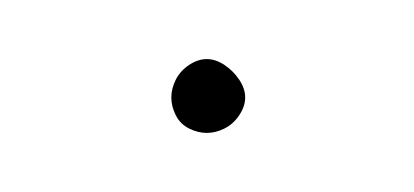

<svg xmlns="http://www.w3.org/2000/svg" viewBox="-20 -63 140 65"><path d="M38 -30Q38 -27 39.5 -24Q41 -21 44 -19.5Q47 -18 50 -18Q53 -18 56 -19.5Q59 -21 61 -24Q63 -27 63 -30Q63 -33 61 -36Q59 -39 56 -41Q53 -43 50 -43Q47 -43 44 -41Q41 -39 39.5 -36Q38 -33 38 -30Z"/></svg>

Font: Linefont Thin
Style: Regular
Weight: 100
Monospace: yes
Version: Version 3.002;gftools[0.9.33]